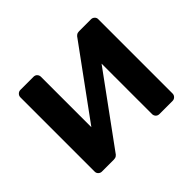

<svg xmlns="http://www.w3.org/2000/svg" viewBox="-121 -692 865 865"><g transform="rotate(-45 311.5 -260.0)"><path d="M89 0Q80 0 73 -6.5Q66 -13 66 -23V-496Q66 -506 73 -513Q80 -520 90 -520H173Q184 -520 190.5 -513Q197 -506 197 -496V-175L437 -504Q441 -511 447.5 -515.5Q454 -520 464 -520H540Q549 -520 556 -513.5Q563 -507 563 -498V-24Q563 -14 556 -7Q549 0 539 0H456Q445 0 438.5 -7Q432 -14 432 -24V-345L192 -16Q188 -9 181.5 -4.5Q175 0 165 0Z"/></g></svg>

Font: Rubik Medium
Style: Regular
Weight: 500
Designer: Hubert and Fischer
Foundry: Hubert and Fischer
Version: Version 2.300; ttfautohint (v1.8.4.7-5d5b);gftools[0.9.30]